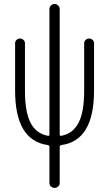

<svg xmlns="http://www.w3.org/2000/svg" viewBox="-20 -710 540 950"><path d="M216.8 7.8Q54.7 -14.6 54.7 -261.7V-496.1Q54.7 -505.9 62 -512.7Q69.3 -519.5 79.1 -519.5Q88.9 -519.5 96.2 -512.7Q103.5 -505.9 103.5 -496.1V-261.7Q103.5 -155.3 131.3 -102.1Q159.2 -48.8 216.8 -38.1Q224.6 -36.1 224.6 -44.9V-665Q224.6 -675.8 232.4 -683.1Q240.2 -690.4 250 -690.4Q259.8 -690.4 267.6 -683.1Q275.4 -675.8 275.4 -665V-44.9Q275.4 -36.1 283.2 -38.1Q340.8 -48.8 368.7 -102.5Q396.5 -156.2 396.5 -261.7V-496.1Q396.5 -505.9 403.8 -512.7Q411.1 -519.5 420.9 -519.5Q430.7 -519.5 438 -512.7Q445.3 -505.9 445.3 -496.1V-261.7Q445.3 -13.7 283.2 7.8Q275.4 9.8 275.4 16.6V195.3Q275.4 206.1 267.6 212.9Q259.8 219.7 250 219.7Q240.2 219.7 232.4 212.9Q224.6 206.1 224.6 195.3V16.6Q224.6 9.8 216.8 7.8Z"/></svg>

Font: Rounded-X Mgen+ 1m light
Style: Regular
Weight: 200
Designer: [Source Han Sans]
Ryoko NISHIZUKA  (kana & ideographs); Paul D. Hunt (Latin, Greek & Cyrillic); Wenlong ZHANG  (bopomofo
Version: Version 1.059.20150602